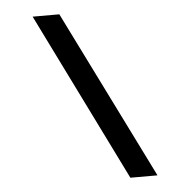

<svg xmlns="http://www.w3.org/2000/svg" viewBox="-55 -755 909 917"><g transform="rotate(-5 399.0 -296.5)"><path d="M533 107 135 -700H263L663 107Z"/></g></svg>

Font: Lexend Zetta
Style: Regular
Weight: 400
Designer: Bonnie Shaver-Troup, Thomas Jockin
Foundry: Lexend
Version: Version 1.007